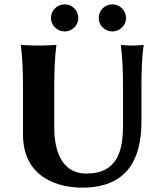

<svg xmlns="http://www.w3.org/2000/svg" viewBox="-20 -855 759 885"><path d="M547 -445V-277C547 -165 524 -55 379 -55C246 -55 230 -194 230 -269V-445C230 -520 232 -592 240 -645L239 -648C239 -648 191 -645 156 -645C122 -645 78 -648 78 -648L76 -645C84 -588 86 -520 86 -445V-236C86 -32 254 10 358 10C556 10 632 -108 632 -295V-445C632 -520 634 -592 642 -645L641 -648C641 -648 612 -645 590 -645C566 -645 539 -648 539 -648L537 -645C545 -588 547 -520 547 -445ZM215 -772C215 -738 243 -710 278 -710C313 -710 341 -738 341 -772C341 -807 313 -835 278 -835C243 -835 215 -807 215 -772ZM435 -772C435 -738 463 -710 498 -710C532 -710 561 -738 561 -772C561 -807 532 -835 498 -835C463 -835 435 -807 435 -772Z"/></svg>

Font: Libertinus Sans
Style: Bold
Weight: 700
Designer: Philipp H. Poll, Khaled Hosny
Foundry: Caleb Maclennan
Version: Version 7.050;RELEASE